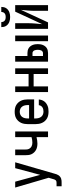

<svg xmlns="http://www.w3.org/2000/svg" viewBox="1002 -1782 995 3040"><g transform="rotate(-90 1500.0 -262.5)"><path d="M70 215V135H125Q136 135 146.5 132.5Q157 130 164.5 122.5Q172 115 176 105Q180 95 183 85Q183 85 183 85Q183 85 183 85V84L205 10L50 -520H143L251 -124L357 -520H450L269 106Q265 122 259 138Q253 154 243.5 167.5Q234 181 220.5 191.5Q207 202 191 207.5Q175 213 158.5 214Q142 215 125 215Z M848 0V-182Q823 -176 797.5 -172Q772 -168 746 -168Q720 -168 694.5 -173Q669 -178 646.5 -190Q624 -202 606 -221Q588 -240 577.5 -263.5Q567 -287 564.5 -313Q562 -339 562 -364V-520H652V-364Q652 -349 653.5 -333.5Q655 -318 661.5 -304Q668 -290 679 -278.5Q690 -267 704 -260Q718 -253 733 -250.5Q748 -248 764 -248Q785 -248 806 -251.5Q827 -255 848 -261V-520H938V0Z M1252 8Q1225 8 1198 3Q1171 -2 1147 -15Q1123 -28 1104.5 -48.5Q1086 -69 1074.5 -94Q1063 -119 1058.5 -146Q1054 -173 1054 -200V-320Q1054 -347 1058.5 -374Q1063 -401 1074 -425.5Q1085 -450 1103.5 -470.5Q1122 -491 1145.5 -504.5Q1169 -518 1196 -523Q1223 -528 1250 -528Q1277 -528 1304 -523Q1331 -518 1354.5 -504.5Q1378 -491 1396.5 -470.5Q1415 -450 1426 -425.5Q1437 -401 1441.5 -374Q1446 -347 1446 -320V-220H1144V-200Q1144 -176 1149.5 -152.5Q1155 -129 1169 -110Q1183 -91 1205.5 -81.5Q1228 -72 1252 -72Q1269 -72 1286.5 -75.5Q1304 -79 1319 -88.5Q1334 -98 1343.5 -113.5Q1353 -129 1354 -146H1444Q1443 -123 1435.5 -101Q1428 -79 1414.5 -60.5Q1401 -42 1382 -28.5Q1363 -15 1342 -6.5Q1321 2 1298 5Q1275 8 1252 8ZM1356 -300V-320Q1356 -344 1351 -367Q1346 -390 1332 -409.5Q1318 -429 1296 -438.5Q1274 -448 1250 -448Q1226 -448 1204 -438.5Q1182 -429 1168 -409.5Q1154 -390 1149 -367Q1144 -344 1144 -320V-300Z M1562 0V-520H1652V-308H1848V-520H1938V0H1848V-228H1652V0Z M2367 0V-520H2457V0ZM2043 0V-520H2133V-326H2180Q2200 -326 2220 -321.5Q2240 -317 2257.5 -306Q2275 -295 2287.5 -278.5Q2300 -262 2307.5 -243Q2315 -224 2318 -203.5Q2321 -183 2321 -163Q2321 -143 2318 -122.5Q2315 -102 2307.5 -83Q2300 -64 2287.5 -47.5Q2275 -31 2257.5 -20Q2240 -9 2220 -4.5Q2200 0 2180 0ZM2180 -80Q2193 -80 2204.5 -88.5Q2216 -97 2221.5 -109.5Q2227 -122 2229 -135.5Q2231 -149 2231 -163Q2231 -177 2229 -190.5Q2227 -204 2221.5 -216.5Q2216 -229 2204.5 -237.5Q2193 -246 2180 -246H2133V-80Z M2562 0V-520H2652V-312Q2652 -284 2650.5 -256.5Q2649 -229 2647 -201.5Q2645 -174 2642 -147Q2639 -120 2637 -92L2835 -520H2938V0H2848V-208Q2848 -236 2849.5 -263.5Q2851 -291 2853 -318.5Q2855 -346 2858 -373Q2861 -400 2863 -428L2665 0ZM2750 -600Q2730 -600 2710 -603Q2690 -606 2671.5 -613.5Q2653 -621 2637 -633.5Q2621 -646 2610 -663Q2599 -680 2594.5 -700Q2590 -720 2590 -740H2670Q2670 -725 2675.5 -710.5Q2681 -696 2693 -686.5Q2705 -677 2720 -673.5Q2735 -670 2750 -670Q2765 -670 2780 -673.5Q2795 -677 2807 -686.5Q2819 -696 2824.5 -710.5Q2830 -725 2830 -740H2910Q2910 -720 2905.5 -700Q2901 -680 2890 -663Q2879 -646 2863 -633.5Q2847 -621 2828.5 -613.5Q2810 -606 2790 -603Q2770 -600 2750 -600Z"/></g></svg>

Font: Iosevka SS04 Medium
Style: Regular
Weight: 500
Monospace: yes
Designer: Belleve Invis
Foundry: Belleve Invis
Version: Version 19.0.0; ttfautohint (v1.8.4)